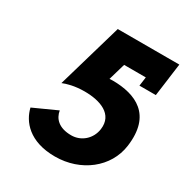

<svg xmlns="http://www.w3.org/2000/svg" viewBox="-190 -974 1090 1137"><g transform="rotate(30 355.0 -405.0)"><path d="M73.2 -164C92.8 -80 167 15 343 15C520 15 664.2 -98 685.6 -256C716.6 -485 572.7 -545 416.8 -546C408.8 -546 400.7 -545 393.7 -545L427.2 -660H575.5L567.2 -599H679.2L696.1 -724H695.9L709.5 -825H288.5L159.5 -381C186 -392 235 -407 304 -407C411 -407 513.2 -371 498.4 -262C489 -192 432.2 -142 364.2 -142C278.2 -142 240 -185 231.9 -236Z"/></g></svg>

Font: Hussar Techniczny
Style: Bold 
Weight: 700
Foundry: Cannot Into Space Fonts
Version: Version 0.77